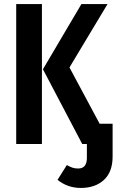

<svg xmlns="http://www.w3.org/2000/svg" viewBox="-20 -711 618 948"><path d="M60 0V-691H187V0ZM536 -100V62Q536 138 493 177.5Q450 217 379 217Q314 217 264 177L310 104Q326 113 338 117Q350 121 366 121Q409 121 409 68V0H386L192 -369L382 -691H511L323 -378L472 -100Z"/></svg>

Font: Fira Sans Extra Condensed Medium
Style: Regular
Weight: 500
Width: 1
Designer: Carrois Corporate & Edenspiekermann AG
Foundry: Carrois Corporate GbR & Edenspiekermann AG
Version: Version 4.203